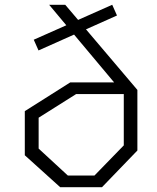

<svg xmlns="http://www.w3.org/2000/svg" viewBox="-20 -785 660 805"><path d="M141.5 -573.5 290.5 -640 458.5 -439.5H274.5L84 -319V-134L232.5 0H407.5L556 -154V-408L340.5 -662L470.5 -720L450.5 -765L307.5 -701.5L253.5 -765H186L258 -679L121.5 -618.5ZM142 -162V-291.5L299 -390.5H499V-175.5L376 -49H264.5Z"/></svg>

Font: Monaspace Krypton ExtraLight
Style: Regular
Weight: 200
Designer: Riley Cran & the Lettermatic Team
Foundry: Lettermatic
Version: Version 1.101 (Monaspace Krypton)